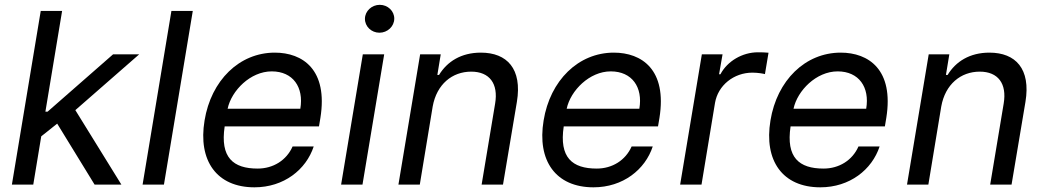

<svg xmlns="http://www.w3.org/2000/svg" viewBox="-20 -773 4377 804"><path d="M29.8 0H119.3L152.7 -202.1L219.5 -255.3L376.1 0H488.3L295.5 -311.8L562.9 -545.5H453.5L179.3 -305.4H170.1L240.1 -727.3H150.6Z M787.3 -727.3H697.8L577.1 0H666.5Z M1045.5 11.4C1168.7 11.4 1261.7 -62.5 1293.7 -159.8H1205.3C1179.7 -101.6 1123.9 -67.1 1058.9 -67.1C956.3 -67.1 901.3 -113.3 920.8 -243.6H1315.7L1321.7 -279.5C1354 -481.5 1247.5 -552.6 1130.7 -552.6C982.2 -552.6 864 -436.4 836.6 -268.5C808.6 -100.5 887.1 11.4 1045.5 11.4ZM933.2 -317.8C949.2 -393.5 1028.4 -474.1 1117.9 -474.1C1207 -474.1 1252.8 -407.7 1237.6 -317.8Z M1408.4 0H1497.9L1588.8 -545.5H1499.3ZM1508.2 -694.6C1507.8 -662.3 1535.2 -636 1568.9 -636C1602.6 -636 1630.7 -662.3 1631 -694.6C1631.4 -726.6 1604 -752.8 1570.3 -752.8C1536.6 -752.8 1508.5 -726.6 1508.2 -694.6Z M1791.9 -327.1C1808.6 -420.1 1873.6 -473 1953.1 -473C2029.8 -473 2067.5 -422.9 2053.3 -339.1L1996.8 0H2086.3L2144.5 -346.6C2167.3 -484.7 2103.3 -552.6 1993.6 -552.6C1911.2 -552.6 1852.6 -515.3 1818.5 -459.2H1811.4L1825.6 -545.5H1739.3L1648.4 0H1737.9Z M2465.2 11.4C2588.4 11.4 2681.5 -62.5 2713.4 -159.8H2625C2599.4 -101.6 2543.7 -67.1 2478.7 -67.1C2376.1 -67.1 2321 -113.3 2340.6 -243.6H2735.4L2741.5 -279.5C2773.8 -481.5 2667.3 -552.6 2550.4 -552.6C2402 -552.6 2283.7 -436.4 2256.4 -268.5C2228.3 -100.5 2306.8 11.4 2465.2 11.4ZM2353 -317.8C2369 -393.5 2448.2 -474.1 2537.6 -474.1C2626.8 -474.1 2672.6 -407.7 2657.3 -317.8Z M2828.1 0H2917.6L2974.1 -342C2986.5 -415.5 3052.6 -468.8 3131 -468.8C3153.8 -468.8 3176.8 -464.5 3183.2 -462.7L3198.2 -552.2C3187.9 -553.6 3166.9 -554 3153.8 -554C3088.8 -554 3025.6 -517 2996.8 -462H2991.1L3005.7 -545.5H2919Z M3415.1 11.4C3538.4 11.4 3631.4 -62.5 3663.4 -159.8H3574.9C3549.4 -101.6 3493.6 -67.1 3428.6 -67.1C3326 -67.1 3271 -113.3 3290.5 -243.6H3685.4L3691.4 -279.5C3723.7 -481.5 3617.2 -552.6 3500.4 -552.6C3351.9 -552.6 3233.7 -436.4 3206.3 -268.5C3178.3 -100.5 3256.7 11.4 3415.1 11.4ZM3302.9 -317.8C3318.9 -393.5 3398.1 -474.1 3487.6 -474.1C3576.7 -474.1 3622.5 -407.7 3607.2 -317.8Z M3921.5 -327.1C3938.2 -420.1 4003.2 -473 4082.7 -473C4159.4 -473 4197.1 -422.9 4182.9 -339.1L4126.4 0H4215.9L4274.1 -346.6C4296.9 -484.7 4233 -552.6 4123.2 -552.6C4040.8 -552.6 3982.2 -515.3 3948.2 -459.2H3941.1L3955.3 -545.5H3869L3778.1 0H3867.5Z"/></svg>

Font: Margiela Sans Text
Style: Italic
Weight: 400
Italic angle: -9.39999°
Designer: Stefan Endress, Andreas Faust
Version: Version 1.100;FEAKit 1.0